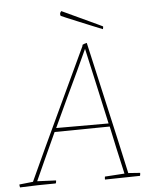

<svg xmlns="http://www.w3.org/2000/svg" viewBox="-59 -852 734 905"><g transform="rotate(-5 308.0 -399.5)"><path d="M-1 6Q-2 3 -2.5 -1Q-3 -5 -3 -8L62 -15Q133 -170 205.5 -324Q278 -478 350 -632L351 -638Q360 -643 372 -645L373 -639Q408 -483 443.5 -328Q479 -173 513 -17L569 -13Q569 -5 567 1Q526 2 484.5 2.5Q443 3 401 4Q401 2 401 -2.5Q401 -7 402 -10L495 -16Q479 -86 467 -140.5Q455 -195 445 -243L184 -240Q152 -170 124.5 -110Q97 -50 82 -16L171 -12Q171 -10 170.5 -5.5Q170 -1 168 2Q123 2 84 3Q45 4 -1 6ZM361 -618Q344 -580 316.5 -521.5Q289 -463 256.5 -394.5Q224 -326 193 -258H441Q430 -307 419 -357.5Q408 -408 394.5 -468.5Q381 -529 363 -609ZM453 -703Q435 -710 405 -722.5Q375 -735 343 -748Q311 -761 287.5 -771Q264 -781 260 -783L258 -792Q260 -801 265 -805L280 -798L428 -729L455 -716V-713Q455 -709 453 -703Z"/></g></svg>

Font: Labrada Thin
Style: Italic
Weight: 100
Italic angle: -7°
Designer: Mercedes Jáuregui
Foundry: Omnibus-Type Team
Version: Version 1.000; ttfautohint (v1.8.4.7-5d5b)